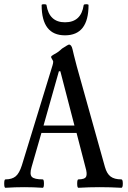

<svg xmlns="http://www.w3.org/2000/svg" viewBox="-22 -890 609 913"><path d="M287 -722Q176 -722 176 -866Q176 -870 187 -870Q199 -870 199 -866Q212 -784 287 -784Q364 -784 376 -866Q377 -870 388 -870Q399 -870 399 -866Q399 -722 287 -722ZM4 3Q-2 3 -2 -17Q-2 -37 4 -37Q35 -37 52.5 -51.5Q70 -66 82 -104L228 -580Q231 -590 231 -597Q231 -600 226 -608Q221 -616 221 -619Q221 -624 234 -631Q253 -640 273 -659Q302 -678 306 -678Q318 -678 323 -655Q326 -640 343 -575L477 -96Q486 -64 504 -50.5Q522 -37 555 -37Q562 -37 562 -17Q562 3 555 3Q504 0 452 0Q400 0 351 3Q345 3 345 -17Q345 -37 351 -37Q381 -37 387.5 -50Q394 -63 384 -96L342 -258H175L128 -95Q118 -61 129.5 -49Q141 -37 181 -37Q187 -37 187 -17Q187 3 181 3Q138 0 93 0Q49 0 4 3ZM185 -293H332L265 -551H258Z"/></svg>

Font: Junicode Cond Medium
Style: Regular
Weight: 500
Width: 3
Designer: Peter S. Baker
Version: Version 2.201